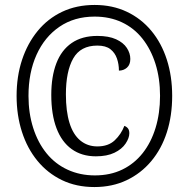

<svg xmlns="http://www.w3.org/2000/svg" viewBox="-20 -745 762 775"><path d="M361 10Q288 10 230 -18Q172 -46 131 -96Q90 -146 68.5 -213Q47 -280 47 -358Q47 -437 69 -503.5Q91 -570 132 -620Q173 -670 231 -697.5Q289 -725 362 -725Q434 -725 492 -697.5Q550 -670 591 -620.5Q632 -571 653.5 -504Q675 -437 675 -358Q675 -278 653.5 -211Q632 -144 590.5 -94.5Q549 -45 491 -17.5Q433 10 361 10ZM367 -114Q310 -114 269.5 -143Q229 -172 208 -227.5Q187 -283 187 -362Q187 -436 207.5 -489.5Q228 -543 269.5 -571.5Q311 -600 373 -600Q419 -600 448.5 -586.5Q478 -573 492 -551.5Q506 -530 506 -507Q506 -484 492.5 -472Q479 -460 460 -460Q460 -486 452 -509Q444 -532 425.5 -546.5Q407 -561 373 -561Q305 -561 275.5 -509Q246 -457 246 -364Q246 -296 260.5 -249Q275 -202 304 -178Q333 -154 373 -154Q417 -154 443 -178.5Q469 -203 482 -237Q492 -233 497 -226Q502 -219 502 -207Q502 -188 487 -165.5Q472 -143 442 -128.5Q412 -114 367 -114ZM363 -37Q425 -37 473.5 -60.5Q522 -84 556 -127Q590 -170 608 -229Q626 -288 626 -358Q626 -429 607.5 -487.5Q589 -546 555 -589Q521 -632 472 -655Q423 -678 362 -678Q280 -678 220 -637Q160 -596 127.5 -524Q95 -452 95 -358Q95 -288 114 -228.5Q133 -169 168 -126Q203 -83 253 -60Q303 -37 363 -37Z"/></svg>

Font: Noto Serif Khmer Condensed
Style: Regular
Weight: 400
Width: 3
Designer: Danh Hong and the Monotype Design Team
Foundry: Monotype Imaging Inc.
Version: Version 2.004